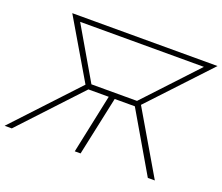

<svg xmlns="http://www.w3.org/2000/svg" viewBox="-143 -883 1223 1057"><g transform="rotate(20 468.5 -355.0)"><path d="M-26 0 315 -365 112 -710H963L640 -365L854 0H813L611 -346H493L419 0H385L458 -346H339L16 0ZM345 -378H612L894 -680H169Z"/></g></svg>

Font: Raleway ExtraLight
Style: Italic
Weight: 200
Italic angle: -12°
Designer: Matt McInerney, Pablo Impallari, Rodrigo Fuenzalida
Foundry: Matt McInerney, Pablo Impallari, Rodrigo Fuenzalida
Version: Version 4.026